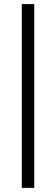

<svg xmlns="http://www.w3.org/2000/svg" viewBox="-20 -760 270 925"><path d="M85 -740.2H145V145H85Z"/></svg>

Font: Gidolinya
Style: Regular
Weight: 400
Version: Version 1.0.3